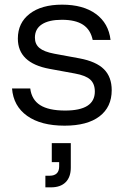

<svg xmlns="http://www.w3.org/2000/svg" viewBox="-20 -530 532 825"><path d="M257.5 10Q155.8 10 96.7 -32.1Q37.5 -74.2 31.7 -150H110Q115.8 -101.7 152.5 -78.3Q189.2 -55 260 -55Q387.5 -55 387.5 -136.7Q387.5 -170 367.9 -187.9Q348.3 -205.8 301.7 -214.2L192.5 -234.2Q56.7 -259.2 56.7 -364.2Q56.7 -431.7 107.5 -470.8Q158.3 -510 246.7 -510Q337.5 -510 392.1 -470Q446.7 -430 455 -358.3H378.3Q369.2 -402.5 336.7 -423.8Q304.2 -445 245.8 -445Q190 -445 160 -425.4Q130 -405.8 130 -368.3Q130 -340 149.6 -323.8Q169.2 -307.5 213.3 -299.2L321.7 -279.2Q393.3 -265.8 426.7 -232.5Q460 -199.2 460 -142.5Q460 -70 407.5 -30Q355 10 257.5 10ZM175 275V225H194.2Q213.3 225 223.8 215Q234.2 205 234.2 185V166.7H202.5V85H284.2V190Q284.2 230.8 262.1 252.9Q240 275 199.2 275Z"/></svg>

Font: Funnel Display Light
Style: Regular
Weight: 300
Designer: NORD ID, Kristian Moeller
Foundry: Dicotype
Version: Version 1.000